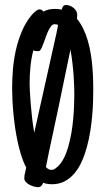

<svg xmlns="http://www.w3.org/2000/svg" viewBox="-20 -734 427 772"><path d="M117.7 -200.2 207.5 -602.5Q208.5 -607.9 210.2 -616Q211.9 -624 213.4 -633.8Q207.5 -636.7 199.7 -636.7Q192.4 -636.7 186.5 -629.9Q180.7 -623 175.3 -612.3Q169.9 -601.6 165.5 -588.9Q161.1 -576.2 156.7 -564.5Q152.3 -552.7 148.4 -543.5Q144.5 -534.2 140.1 -530.3Q138.7 -528.8 135.5 -528.6Q132.3 -528.3 129.4 -528.3Q121.1 -528.3 113.8 -531.2Q105.5 -498 102.3 -465.1Q99.1 -432.1 99.1 -398.4Q99.1 -387.7 100.1 -366.9Q101.1 -346.2 103.3 -319.1Q105.5 -292 108.9 -261.2Q112.3 -230.5 117.7 -200.2ZM263.2 -534.2Q251.5 -479.5 240.7 -425.8Q230 -372.1 218.3 -317.4Q205.1 -253.4 191.2 -189.9Q177.2 -126.5 164.6 -62.5Q174.8 -50.8 187 -50.8Q194.3 -50.8 200.2 -54.9Q206.1 -59.1 211.4 -63.5Q226.1 -76.7 236.8 -98.1Q247.6 -119.6 254.9 -145.5Q262.2 -171.4 267.1 -200Q272 -228.5 274.4 -256.3Q276.9 -284.2 277.8 -309.3Q278.8 -334.5 278.8 -353.5Q278.8 -364.3 278.3 -384Q277.8 -403.8 276.1 -428.5Q274.4 -453.1 271.2 -480.7Q268.1 -508.3 263.2 -534.2ZM290.5 -673.8Q290.5 -669.4 290 -665.8Q289.6 -662.1 289.6 -658.2Q304.2 -640.6 314.9 -618.2Q325.7 -595.7 333 -570.6Q340.3 -545.4 344.7 -518.8Q349.1 -492.2 351.3 -466.6Q353.5 -440.9 354.2 -417.5Q355 -394 355 -375Q355 -354.5 354.2 -327.4Q353.5 -300.3 350.8 -269.5Q348.1 -238.8 343 -206.5Q337.9 -174.3 329.6 -143.6Q321.3 -112.8 309.1 -85.4Q296.9 -58.1 279.8 -37.6Q262.7 -17.1 240.2 -5.1Q217.8 6.8 189 6.8Q169.9 6.8 153.8 1Q150.9 8.3 146 13.4Q141.1 18.6 132.3 18.6Q125.5 18.6 116 15.9Q106.4 13.2 97.9 8.5Q89.4 3.9 83.5 -2.7Q77.6 -9.3 77.6 -17.6Q77.6 -20.5 78.1 -23.4Q78.6 -26.4 78.6 -29.3Q80.1 -37.6 82 -44.9Q84 -52.2 85.4 -60.5Q74.7 -80.1 66.4 -106Q58.1 -131.8 51.8 -160.4Q45.4 -189 41 -219.2Q36.6 -249.5 33.9 -278.3Q31.2 -307.1 30 -333Q28.8 -358.9 28.8 -378.9Q28.8 -415 32 -454.6Q35.2 -494.1 43.9 -533Q52.7 -571.8 67.9 -607.9Q83 -644 106.9 -672.9Q109.4 -675.8 113 -679.7Q116.7 -683.6 121.1 -687.3Q125.5 -690.9 130.1 -693.6Q134.8 -696.3 139.2 -696.3Q143.6 -696.3 147.7 -693.8Q151.9 -691.4 154.8 -687.5Q165 -693.4 176.5 -695.8Q188 -698.2 199.7 -698.2Q214.8 -698.2 228 -695.3Q229.5 -701.2 231 -704.1Q233.9 -709.5 236.8 -711.7Q239.7 -713.9 245.6 -713.9Q253.4 -713.9 261.5 -710.7Q269.5 -707.5 276.1 -702.1Q282.7 -696.8 286.6 -689.5Q290.5 -682.1 290.5 -673.8Z"/></svg>

Font: Just Another Hand
Style: Regular
Weight: 400
Designer: Astigmatic (AOETI)
Foundry: Astigmatic (AOETI)
Version: Version 1.001